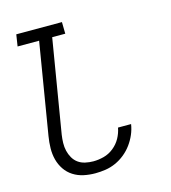

<svg xmlns="http://www.w3.org/2000/svg" viewBox="-110 -824 821 922"><g transform="rotate(-15 300.0 -363.5)"><path d="M251 8Q221 8 193 2Q165 -4 141.5 -19Q118 -34 102.5 -57Q87 -80 80 -107Q73 -134 73.5 -163.5Q74 -193 79 -223L154 -677H47L56 -735H283L284 -677H219L142 -213Q139 -193 138.5 -172.5Q138 -152 142.5 -133Q147 -114 156.5 -97.5Q166 -81 181 -70Q196 -59 216 -54.5Q236 -50 256 -50Q282 -50 308.5 -57Q335 -64 357.5 -82Q380 -100 393.5 -124.5Q407 -149 412 -176H477Q473 -150 462.5 -125.5Q452 -101 436 -79Q420 -57 398.5 -39.5Q377 -22 352.5 -11Q328 0 302 4Q276 8 251 8Z"/></g></svg>

Font: Iosevka HT Light Extended
Style: Italic
Weight: 300
Width: 7
Italic angle: -9°
Monospace: yes
Designer: Belleve Invis
Foundry: Belleve Invis
Version: Version 32.3.0; ttfautohint (v1.8.4)